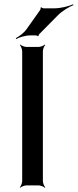

<svg xmlns="http://www.w3.org/2000/svg" viewBox="-20 -869 364 900"><path d="M181 -20V-629C181 -638 187 -653 192 -658L190 -660C185 -655 170 -649 161 -649H104C95 -649 80 -655 75 -660L73 -658C78 -653 84 -638 84 -629V-20C84 -11 78 4 73 9L75 11C80 6 95 0 104 0H161C170 0 185 6 190 11L192 9C187 4 181 -11 181 -20ZM235 -830H184C181 -830 175 -833 174 -835L170 -833C171 -831 170 -824 168 -822L105 -733C93 -715 68 -697 54 -690L56 -686C70 -694 99 -703 121 -703H150C152 -703 157 -701 157 -699L161 -701C160 -702 162 -707 164 -709L250 -796C270 -817 304 -837 324 -845L323 -849C303 -840 265 -830 235 -830Z"/></svg>

Font: Gamestation Storm
Style: Regular
Weight: 400
Designer: Jonas Hecksher
Foundry: Jonas Hecksher, Playtypeª, e-types AS
Version: Version 1.003